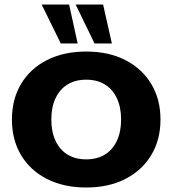

<svg xmlns="http://www.w3.org/2000/svg" viewBox="-20 -823 766 853"><path d="M363 10Q263 10 188.5 -28Q114 -66 73.5 -134Q33 -202 33 -292Q33 -382 73.5 -450Q114 -518 188.5 -556Q263 -594 363 -594Q463 -594 537 -556Q611 -518 652 -450Q693 -382 693 -292Q693 -202 652 -134Q611 -66 537 -28Q463 10 363 10ZM363 -115Q411 -115 445.5 -136Q480 -157 499 -197Q518 -237 518 -292Q518 -347 499 -387Q480 -427 445.5 -448Q411 -469 363 -469Q315 -469 280.5 -448Q246 -427 227 -387Q208 -347 208 -292Q208 -237 227 -197Q246 -157 280.5 -136Q315 -115 363 -115ZM400 -630 316 -803H438L477 -630ZM250 -630 165 -803H287L325 -630Z"/></svg>

Font: Rokkitt SemiBold ExtraBold
Style: Regular
Weight: 800
Version: Version 3.103